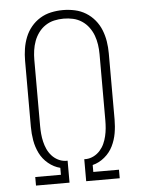

<svg xmlns="http://www.w3.org/2000/svg" viewBox="-53 -785 606 827"><g transform="rotate(-5 250.0 -371.5)"><path d="M69 0V-37H180V-67Q152 -74 128.5 -93.5Q105 -113 92 -139.5Q79 -166 74 -195Q69 -224 69 -254V-540Q69 -566 73 -591.5Q77 -617 86.5 -641Q96 -665 112.5 -685Q129 -705 151 -718.5Q173 -732 198.5 -737.5Q224 -743 250 -743Q276 -743 301.5 -737.5Q327 -732 349 -718.5Q371 -705 387.5 -685Q404 -665 413.5 -641Q423 -617 427 -591.5Q431 -566 431 -540V-254Q431 -224 426 -195Q421 -166 408 -139.5Q395 -113 371.5 -93.5Q348 -74 320 -67V-37H431V0H286V-95H295Q312 -96 327.5 -104Q343 -112 354.5 -125Q366 -138 373 -153.5Q380 -169 384 -186Q388 -203 389.5 -220Q391 -237 391 -254V-540Q391 -561 388 -581.5Q385 -602 378 -621Q371 -640 358.5 -657Q346 -674 328.5 -685.5Q311 -697 291 -701.5Q271 -706 250 -706Q229 -706 209 -701.5Q189 -697 171.5 -685.5Q154 -674 141.5 -657Q129 -640 122 -621Q115 -602 112 -581.5Q109 -561 109 -540V-254Q109 -237 110.5 -220Q112 -203 116 -186Q120 -169 127 -153.5Q134 -138 145.5 -125Q157 -112 172.5 -104Q188 -96 205 -95H214V0Z"/></g></svg>

Font: Iosevka SS18 Extralight
Style: Regular
Weight: 200
Monospace: yes
Designer: Belleve Invis
Foundry: Belleve Invis
Version: Version 25.1.1; ttfautohint (v1.8.4)